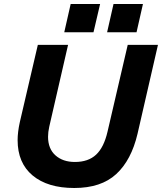

<svg xmlns="http://www.w3.org/2000/svg" viewBox="-20 -928 809 959"><path d="M447 -767H301L333 -908H480ZM662 -767H515L547 -908H694ZM68 -228Q68 -268 79 -318L169 -704H320L226 -295Q220 -268 220 -245Q220 -185 257 -152Q294 -119 354 -119Q421 -119 460 -155.5Q499 -192 517 -270L618 -704H769L667 -260Q636 -128 560.5 -58.5Q485 11 351 11Q218 11 143 -51.5Q68 -114 68 -228Z"/></svg>

Font: CBA Beacon Sans Extra Bold
Style: Italic
Weight: 800
Italic angle: -13°
Designer: Wei Huang
Foundry: Wei Huang
Version: Version 1.002